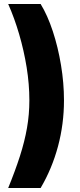

<svg xmlns="http://www.w3.org/2000/svg" viewBox="-20 -786 393 948"><path d="M20.5 142.1Q55.2 57.1 78.4 -15.1Q101.6 -87.4 113.3 -154.3Q125 -221.2 125 -290.5Q125 -370.1 111.6 -453.4Q98.1 -536.6 74.7 -616.7Q51.3 -696.8 20.5 -766.1H180.7Q214.8 -710.4 240.7 -631.8Q266.6 -553.2 281.2 -464.6Q295.9 -376 295.9 -290.5Q295.9 -173.8 266.4 -63.5Q236.8 46.9 180.7 142.1Z"/></svg>

Font: Inter 28pt ExtraBold
Style: Regular
Weight: 800
Designer: Rasmus Andersson
Foundry: rsms
Version: Version 4.001;git-66647c0bb